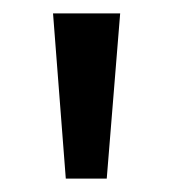

<svg xmlns="http://www.w3.org/2000/svg" viewBox="-20 -721 257 286"><path d="M139 -455H78L59 -701H159Z"/></svg>

Font: Bruno Ace SC
Style: Regular
Weight: 400
Version: Version 1.100; ttfautohint (v1.8.4.7-5d5b);gftools[0.9.27]